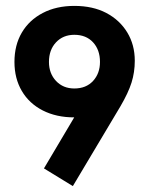

<svg xmlns="http://www.w3.org/2000/svg" viewBox="-20 -614 511 651"><path d="M227 17 129 -43 272 -284 317 -242Q302 -229 278.5 -222.5Q255 -216 232 -216Q171 -216 125 -239.5Q79 -263 54 -305.5Q29 -348 29 -404Q29 -461 54 -503.5Q79 -546 125 -570Q171 -594 232 -594Q295 -594 340.5 -570Q386 -546 411.5 -504Q437 -462 437 -408Q437 -369 426 -334Q415 -299 388 -253ZM232 -314Q272 -314 295.5 -339.5Q319 -365 319 -404Q319 -445 295.5 -470.5Q272 -496 232 -496Q194 -496 170 -470.5Q146 -445 146 -404Q146 -365 170 -339.5Q194 -314 232 -314Z"/></svg>

Font: Rokkitt
Style: Bold
Weight: 700
Designer: Vernon Adams
Foundry: Vernon Adams
Version: Version 3.103